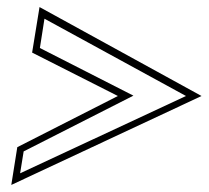

<svg xmlns="http://www.w3.org/2000/svg" viewBox="-20 -554 591 544"><path d="M12 -30 551 -282 92 -534 71 -405 314 -282 29 -137ZM37 -63 47 -125 358 -283 93 -418 106 -501 507 -282Z"/></svg>

Font: Charger Pro
Style: OlObl
Weight: 900
Designer: Jasper
Foundry: Cannot Into Space Fonts
Version: Version 1.09